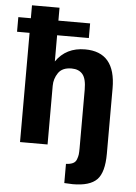

<svg xmlns="http://www.w3.org/2000/svg" viewBox="-60 -766 712 1007"><g transform="rotate(5 295.5 -262.0)"><path d="M303 -408Q254 -408 233 -377Q212 -346 212 -309V0H67V-575H1V-652H67V-720H212V-652H379V-575H212V-437Q265 -514 365 -514Q526 -514 526 -323V21Q526 120 488.5 158Q451 196 362 196L318 194H317V93Q339 92 353 85.5Q367 79 372.5 64.5Q378 50 379.5 38.5Q381 27 381 5V-303Q381 -361 361 -384.5Q341 -408 303 -408Z"/></g></svg>

Font: cwTeXHei
Style: Medium
Weight: 500
Version: Version 1.17